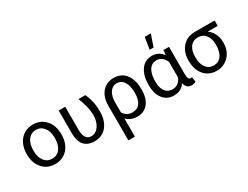

<svg xmlns="http://www.w3.org/2000/svg" viewBox="-84 -1443 2981 2311"><g transform="rotate(-30 1406.5 -287.5)"><path d="M44.4 -269Q44.4 -346.7 75 -408.7Q105.5 -470.7 159.9 -504.4Q214.4 -538.1 284.2 -538.1Q392.1 -538.1 458.7 -463.4Q525.4 -388.7 525.4 -264.6V-258.3Q525.4 -181.2 495.8 -119.9Q466.3 -58.6 411.4 -24.4Q356.4 9.8 285.2 9.8Q177.7 9.8 111.1 -64.9Q44.4 -139.6 44.4 -262.7ZM135.3 -258.3Q135.3 -170.4 176 -117.2Q216.8 -64 285.2 -64Q354 -64 394.5 -117.9Q435.1 -171.9 435.1 -269Q435.1 -356 393.8 -409.9Q352.5 -463.9 284.2 -463.9Q217.3 -463.9 176.3 -410.6Q135.3 -357.4 135.3 -258.3Z M731 -528.3V-212.4Q731 -63.5 829.1 -63.5Q892.1 -63.5 933.6 -124.5Q975.1 -185.5 975.1 -274.4Q972.7 -387.2 915 -528.3H1010.3Q1065.4 -410.6 1065.4 -274.4Q1065.4 -146 1002.7 -68.1Q939.9 9.8 833.5 9.8Q738.8 9.8 689.9 -44.9Q641.1 -99.6 640.1 -204.6V-528.3Z M1404.8 -538.1Q1505.9 -538.1 1565.4 -469.2Q1625 -400.4 1630.4 -276.4L1630.9 -244.1Q1630.9 -127 1576.2 -58.6Q1521.5 9.8 1428.2 9.8Q1333 9.8 1277.3 -50.8V203.1H1186.5V-283.2Q1186.5 -360.4 1214.1 -418Q1241.7 -475.6 1291.7 -506.8Q1341.8 -538.1 1404.8 -538.1ZM1277.3 -135.7Q1317.9 -64 1401.4 -64Q1467.3 -64 1503.9 -111.6Q1540.5 -159.2 1540.5 -254.4Q1540.5 -354.5 1505.1 -409.2Q1469.7 -463.9 1404.8 -463.9Q1347.7 -463.9 1312.5 -411.1Q1277.3 -358.4 1277.3 -275.9Z M2173.3 -528.3V-139.2Q2174.3 -70.8 2212.4 -70.8Q2221.7 -70.8 2229 -73.2L2240.2 -6.3Q2216.8 10.3 2180.7 10.3Q2108.9 10.3 2090.3 -70.3Q2038.1 10.3 1936 10.3Q1842.3 10.3 1786.6 -58.8Q1731 -127.9 1731 -247.1V-254.4Q1731 -383.3 1786.1 -460.7Q1841.3 -538.1 1937 -538.1Q2036.1 -538.1 2088.4 -459.5L2096.7 -528.3ZM1821.3 -244.1Q1821.3 -158.7 1856.9 -111.1Q1892.6 -63.5 1958.5 -63.5Q2043 -63.5 2083 -154.3V-372.1Q2041.5 -463.9 1959.5 -463.9Q1894 -463.9 1857.7 -408.4Q1821.3 -353 1821.3 -244.1ZM1980 -778.3H2064.9L2008.3 -613.8H1953.6Z M2807.1 -453.6H2668.5Q2766.1 -381.3 2766.1 -248V-239.7Q2766.1 -171.4 2736.3 -114Q2706.5 -56.6 2652.6 -23.4Q2598.6 9.8 2530.3 9.8Q2423.8 9.8 2358.9 -64.2Q2293.9 -138.2 2293.9 -262.7V-269Q2293.9 -343.3 2322.8 -402.3Q2351.6 -461.4 2404.5 -494.6Q2457.5 -527.8 2525.9 -528.3H2807.1ZM2384.8 -258.3Q2384.8 -168.9 2423.8 -116.5Q2462.9 -64 2530.3 -64Q2598.1 -64 2637 -116.9Q2675.8 -169.9 2675.8 -269Q2675.8 -353 2636.5 -403.3Q2597.2 -453.6 2529.3 -453.6Q2462.4 -453.6 2423.6 -403.8Q2384.8 -354 2384.8 -258.3Z"/></g></svg>

Font: RobotoInd
Style: Regular
Weight: 400
Designer: Google
Version: Version 2.001101; 2014